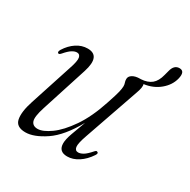

<svg xmlns="http://www.w3.org/2000/svg" viewBox="-133 -689 817 824"><g transform="rotate(30 275.5 -277.0)"><path d="M402.5 -74.5Q412 -71.5 403 -58Q382.5 -27 355.5 -9.5Q328.5 8 300.5 8Q258 8 258 -33Q258 -52 269 -83.2Q280 -114.5 295.5 -155.5Q246 -66.5 190.8 -29.2Q135.5 8 93.5 8Q47.5 8 41 -26.5Q34.5 -61 53.5 -118.5L121.5 -327.5Q135.5 -368.5 132.5 -384.2Q129.5 -400 115 -400Q104 -400 91 -392Q78 -384 60 -363Q51.5 -353.5 47.5 -356Q39 -359 47.5 -374Q66 -403.5 91.8 -420.5Q117.5 -437.5 146.5 -437.5Q211.5 -437.5 183 -348L110 -121Q93.5 -70 100.2 -50.5Q107 -31 131.5 -31Q157 -31 194.5 -57.8Q232 -84.5 270 -139.8Q308 -195 336 -280.5Q351.5 -326.5 355.8 -345Q360 -363.5 360 -373.5Q360 -383.5 357.2 -390.5Q354.5 -397.5 354.5 -407Q354.5 -420.5 368.5 -429Q382.5 -437.5 405.5 -437.5Q407.5 -437.5 409.5 -437.5Q442 -439.5 461 -455Q480 -470.5 488.5 -504.5L494.5 -527Q503 -562 530.5 -561.5Q558 -561 548 -520.5Q539 -484.5 507 -457.8Q475 -431 429.5 -425Q434.5 -411.5 422 -378L328.5 -109Q312.5 -64 315 -47.2Q317.5 -30.5 333 -30.5Q344 -30.5 357.5 -38.5Q371 -46.5 391 -69.5Q398 -77.5 402.5 -74.5Z"/></g></svg>

Font: Fraunces 144pt Soft Light
Style: Italic
Weight: 300
Italic angle: -16°
Version: Version 1.000;[b76b70a41]